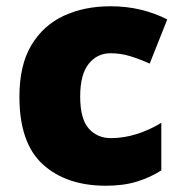

<svg xmlns="http://www.w3.org/2000/svg" viewBox="-20 -583 579 613"><path d="M318 10Q192 10 117 -58Q42 -126 42 -274Q42 -375 80 -438.5Q118 -502 183.5 -532.5Q249 -563 333 -563Q384 -563 429.5 -552Q475 -541 514 -521L458 -380Q424 -395 394.5 -404Q365 -413 333 -413Q290 -413 263 -379Q236 -345 236 -275Q236 -203 263.5 -172.5Q291 -142 334 -142Q375 -142 416.5 -155Q458 -168 495 -191V-39Q461 -17 418 -3.5Q375 10 318 10Z"/></svg>

Font: Noto Sans Bengali UI Black
Style: Regular
Weight: 900
Designer: Jelle Bosma - Monotype Design Team
Foundry: Monotype Imaging Inc.
Version: Version 2.003; ttfautohint (v1.8.4.7-5d5b)